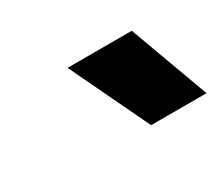

<svg xmlns="http://www.w3.org/2000/svg" viewBox="-50 -847 434 378"><g transform="rotate(-30 167.0 -658.0)"><path d="M122 -748H268L334 -568H208Z"/></g></svg>

Font: Bai Jamjuree
Style: Bold Italic
Weight: 700
Italic angle: -10°
Designer: Katatrad Aksorn Co.,Ltd.
Foundry: Cadson Demak Co.,Ltd.
Version: Version 1.000; ttfautohint (v1.6)